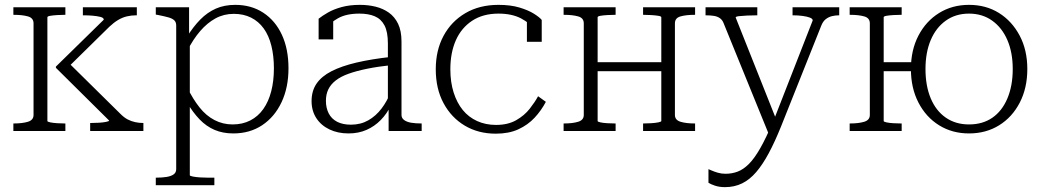

<svg xmlns="http://www.w3.org/2000/svg" viewBox="-20 -539 4290 790"><path d="M118 -66V-443Q118 -465 95 -471.5Q72 -478 37 -478H35V-509H249V-478H246Q233 -478 216 -477Q199 -476 187 -474Q175 -472 175 -468V-41Q175 -38 187 -35.5Q199 -33 216 -32Q233 -31 246 -31H249V0H35V-31H37Q72 -31 95 -38Q118 -45 118 -66ZM570 0H351V-33H356Q371 -33 387.5 -34Q404 -35 416.5 -37.5Q429 -40 429 -43L210 -260V-265L407 -458Q407 -466 393 -469.5Q379 -473 360.5 -474.5Q342 -476 325 -476H321V-509H543V-476H540Q520 -476 501.5 -471.5Q483 -467 465.5 -456.5Q448 -446 430 -429L257 -259L259 -284L476 -70Q491 -55 505.5 -47.5Q520 -40 536 -36.5Q552 -33 568 -33H570Z M862 223H621V192H623Q647 192 665.5 189Q684 186 694.5 178.5Q705 171 705 157V-434Q705 -448 697 -455.5Q689 -463 673 -467.5Q657 -472 632 -477L621 -479V-509H758V-377L761 -372V182Q761 185 774 187.5Q787 190 804 191Q821 192 834 192H862ZM940 10Q897 10 863 -4.5Q829 -19 801.5 -47.5Q774 -76 749 -118L751 -178Q774 -131 801 -97Q828 -63 862.5 -45Q897 -27 937 -27Q978 -27 1010 -43.5Q1042 -60 1063.5 -90.5Q1085 -121 1096 -163.5Q1107 -206 1107 -258Q1107 -309 1096.5 -351Q1086 -393 1065 -422Q1044 -451 1013 -466.5Q982 -482 942 -482Q901 -482 867 -463.5Q833 -445 804 -411.5Q775 -378 751 -331L749 -387Q775 -429 804 -458.5Q833 -488 868 -503.5Q903 -519 948 -519Q1014 -519 1063.5 -486.5Q1113 -454 1140 -395.5Q1167 -337 1167 -258Q1167 -179 1138.5 -118.5Q1110 -58 1059 -24Q1008 10 940 10Z M1590 -305V-271Q1534 -265 1490 -256Q1446 -247 1414 -235.5Q1382 -224 1361.5 -208Q1341 -192 1331 -171.5Q1321 -151 1321 -124Q1321 -95 1332.5 -72.5Q1344 -50 1367 -38Q1390 -26 1424 -26Q1464 -26 1495.5 -44Q1527 -62 1550 -92.5Q1573 -123 1587 -159L1589 -106Q1572 -71 1546.5 -45Q1521 -19 1488 -4.5Q1455 10 1414 10Q1370 10 1335.5 -6.5Q1301 -23 1281.5 -53Q1262 -83 1262 -123Q1262 -165 1282.5 -195Q1303 -225 1344 -246Q1385 -267 1446.5 -281.5Q1508 -296 1590 -305ZM1579 0V-109H1576V-360Q1576 -408 1562 -434.5Q1548 -461 1522 -472Q1496 -483 1459 -483Q1405 -483 1371 -464Q1337 -445 1318 -418Q1317 -426 1319 -434Q1321 -442 1325 -449Q1329 -456 1335.5 -461Q1342 -466 1351 -467V-377H1291V-462Q1306 -474 1329.5 -487.5Q1353 -501 1386 -510Q1419 -519 1461 -519Q1495 -519 1525.5 -511.5Q1556 -504 1580 -487Q1604 -470 1618 -441Q1632 -412 1632 -368V-66Q1632 -53 1643 -45Q1654 -37 1672 -34Q1690 -31 1714 -31H1715V0Z M2021 -25Q2070 -25 2104 -44.5Q2138 -64 2159.5 -91.5Q2181 -119 2194 -143L2226 -120Q2207 -84 2179.5 -54.5Q2152 -25 2113 -7Q2074 11 2020 11Q1948 11 1892.5 -22Q1837 -55 1805 -114.5Q1773 -174 1773 -254Q1773 -332 1805 -391.5Q1837 -451 1895 -485Q1953 -519 2031 -519Q2081 -519 2117.5 -508Q2154 -497 2177 -482.5Q2200 -468 2209 -457V-367H2148V-459Q2158 -456 2166 -450Q2174 -444 2178.5 -437.5Q2183 -431 2183 -425Q2183 -419 2177 -416Q2161 -444 2123.5 -463.5Q2086 -483 2031 -483Q1967 -483 1922.5 -453.5Q1878 -424 1855.5 -373Q1833 -322 1833 -254Q1833 -201 1846.5 -158.5Q1860 -116 1884 -86.5Q1908 -57 1943 -41Q1978 -25 2021 -25Z M2382 -66V-443Q2382 -465 2359 -471.5Q2336 -478 2301 -478H2299V-509H2513V-478H2510Q2496 -478 2479 -477Q2462 -476 2450.5 -474Q2439 -472 2439 -468V-41Q2439 -38 2450.5 -35.5Q2462 -33 2479 -32Q2496 -31 2510 -31H2513V0H2299V-31H2301Q2336 -31 2359 -38Q2382 -45 2382 -66ZM2701 -41V-468Q2701 -472 2688.5 -474Q2676 -476 2659 -477Q2642 -478 2628 -478H2626V-509H2840V-478H2838Q2803 -478 2780 -471.5Q2757 -465 2757 -443V-66Q2757 -45 2780 -38Q2803 -31 2838 -31H2840V0H2626V-31H2628Q2642 -31 2659 -32Q2676 -33 2688.5 -35.5Q2701 -38 2701 -41ZM2417 -246V-283H2726V-246Z M3178 -37 3169 -8 3144 15 2958 -442Q2953 -456 2943 -463.5Q2933 -471 2918.5 -473.5Q2904 -476 2884 -476H2883V-509H3096V-476H3094Q3074 -476 3054 -475Q3034 -474 3020.5 -472.5Q3007 -471 3007 -467ZM3193 -17Q3168 45 3143 91.5Q3118 138 3091.5 169Q3065 200 3033.5 215.5Q3002 231 2963 231Q2940 231 2922 225Q2904 219 2895 213V157Q2898 158 2908 162.5Q2918 167 2933 171.5Q2948 176 2965 176Q2992 176 3015.5 167Q3039 158 3061.5 135.5Q3084 113 3108 71Q3132 29 3159 -35L3165 -48L3324 -455Q3324 -462 3312.5 -466.5Q3301 -471 3282 -473.5Q3263 -476 3244 -476H3241V-509H3433V-476H3432Q3417 -476 3403 -472.5Q3389 -469 3377.5 -460Q3366 -451 3359 -433Z M3559 -66V-443Q3559 -465 3536 -471.5Q3513 -478 3478 -478H3476V-509H3690V-478H3687Q3673 -478 3656 -477Q3639 -476 3627.5 -474Q3616 -472 3616 -468V-41Q3616 -38 3627.5 -35.5Q3639 -33 3656 -32Q3673 -31 3687 -31H3690V0H3476V-31H3478Q3513 -31 3536 -38Q3559 -45 3559 -66ZM3594 -246V-283H3759V-246ZM4207 -255Q4207 -177 4176 -117Q4145 -57 4091 -23.5Q4037 10 3967 10Q3898 10 3844 -23.5Q3790 -57 3759 -117Q3728 -177 3728 -255Q3728 -333 3759 -392.5Q3790 -452 3844 -485.5Q3898 -519 3967 -519Q4037 -519 4090.5 -485.5Q4144 -452 4175.5 -392.5Q4207 -333 4207 -255ZM3788 -255Q3788 -186 3809.5 -134.5Q3831 -83 3871.5 -55Q3912 -27 3967 -27Q4023 -27 4063 -54.5Q4103 -82 4125 -134Q4147 -186 4147 -255Q4147 -323 4125 -374Q4103 -425 4062.5 -454Q4022 -483 3967 -483Q3912 -483 3871.5 -454Q3831 -425 3809.5 -374Q3788 -323 3788 -255Z"/></svg>

Font: Roboto Serif 36pt ExtraLight
Style: Regular
Weight: 250
Designer: Greg Gazdowicz
Foundry: Commercial Type
Version: Version 1.008